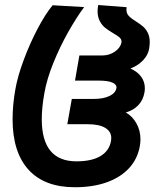

<svg xmlns="http://www.w3.org/2000/svg" viewBox="-20 -750 640 786"><path d="M31.5 -262Q31.5 -321 43 -385Q52 -437 76.8 -503.8Q101.5 -570.5 133.5 -631.5Q165.5 -692.5 195.5 -728.5L324.5 -721Q293 -678.5 259.2 -618.8Q225.5 -559 198.5 -492.5Q171.5 -426 161.5 -368Q151 -309 151 -262Q151 -89.5 293 -89.5Q355 -89.5 391.2 -111Q427.5 -132.5 434.5 -173.5Q435.5 -181.5 435.5 -185Q435.5 -211.5 410.8 -226.5Q386 -241.5 339.5 -241.5H255.5L274 -345H363.5Q403 -345 428 -357Q453 -369 456.5 -389Q459 -403.5 440.5 -411.8Q422 -420 384.5 -420H287L305 -523H399Q419 -523 436 -530.8Q453 -538.5 463.8 -550.5Q474.5 -562.5 477 -575.5L477.5 -579.5Q477.5 -589.5 469.2 -596.8Q461 -604 443.5 -614Q423.5 -626 411 -635.8Q398.5 -645.5 389 -662.8Q379.5 -680 379.5 -704.5Q379.5 -714.5 382 -729.5L498.5 -720.5Q497.5 -713.5 497.5 -711Q497.5 -695 507.2 -684.8Q517 -674.5 537 -662Q554.5 -651 565.8 -641.2Q577 -631.5 585 -615.8Q593 -600 593 -577Q593 -566.5 590.5 -550.5Q586 -524.5 565.5 -503Q545 -481.5 514 -469.5Q543 -456.5 558 -435.8Q573 -415 573 -388.5Q573 -380.5 571.5 -372Q566 -340 546 -319.2Q526 -298.5 495 -289.5Q521.5 -275 538.2 -245.5Q555 -216 555 -179Q555 -168 552.5 -152Q543 -99 508 -61.2Q473 -23.5 416.5 -3.5Q360 16.5 286.5 16.5Q162 16.5 96.8 -55.2Q31.5 -127 31.5 -262Z"/></svg>

Font: JuliaMono
Style: Bold Italic
Weight: 700
Italic angle: -9°
Monospace: yes
Designer: cormullion
Foundry: corm
Version: Version 0.057; ttfautohint (v1.8.4)